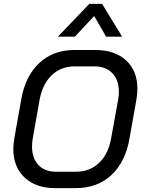

<svg xmlns="http://www.w3.org/2000/svg" viewBox="-20 -967 745 995"><path d="M49 -195Q49 -217 54 -249L90 -451Q111 -573 183.5 -640.5Q256 -708 367 -708H473Q575 -708 633.5 -654Q692 -600 692 -507Q692 -476 687 -451L651 -249Q630 -127 557 -59.5Q484 8 372 8H266Q166 8 107.5 -47Q49 -102 49 -195ZM374 -77Q445 -77 493.5 -123Q542 -169 556 -251L592 -449Q596 -469 596 -491Q596 -552 562.5 -587.5Q529 -623 470 -623H367Q296 -623 248 -577Q200 -531 185 -449L150 -251Q146 -231 146 -208Q146 -147 179 -112Q212 -77 270 -77ZM443 -947H509L613 -777H530L468 -884L368 -777H280Z"/></svg>

Font: Bai Jamjuree Medium
Style: Italic
Weight: 500
Italic angle: -10°
Version: Version 1.000; ttfautohint (v1.6)